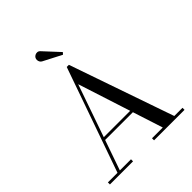

<svg xmlns="http://www.w3.org/2000/svg" viewBox="-260 -1133 1292 1292"><g transform="rotate(-45 386.0 -487.5)"><path d="M216 -234.5V-254H540V-234.5ZM405 -764.5 663 -19.5H741V0H451V-19.5H553.5L357 -628L145 -19.5H251V0H31V-19.5H122.5L384.5 -764.5ZM425 -840.5 293.5 -908.5Q285.5 -913 280.8 -921.2Q276 -929.5 275.8 -939.5Q275.5 -949.5 280 -957.5Q285 -966 294.5 -971Q304 -976 315.2 -975Q326.5 -974 336 -963L437 -854Z"/></g></svg>

Font: Bodoni Moda
Style: Regular
Weight: 400
Designer: Owen Earl
Foundry: indestructible type
Version: Version 2.005